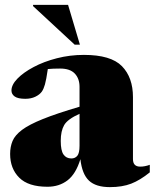

<svg xmlns="http://www.w3.org/2000/svg" viewBox="-20 -752 634 787"><path d="M594 -45.5Q554.5 -13.5 517.8 0.8Q481 15 430.5 15Q373 15 344.8 -11.5Q316.5 -38 309.5 -99.5Q291 -39 256.8 -12.8Q222.5 13.5 174.5 13.5Q96 13.5 58.8 -23.8Q21.5 -61 21.5 -121Q21.5 -150.5 31.5 -174.2Q41.5 -198 70.5 -219.8Q99.5 -241.5 156 -264.2Q212.5 -287 306 -314.5V-396Q306 -430 286.5 -450.5Q267 -471 226.5 -471Q197 -471 176 -469Q169.5 -424 164.2 -405.8Q159 -387.5 151.5 -376.5Q142.5 -364 124.8 -355.5Q107 -347 84 -347Q53.5 -347 40.2 -356.5Q27 -366 27 -381Q27 -404.5 51.5 -429.8Q76 -455 117.8 -477.2Q159.5 -499.5 213 -513.2Q266.5 -527 324 -527Q434.5 -527 479.8 -480.8Q525 -434.5 525 -354V-100Q525 -69 554.5 -69Q574 -69 594 -76.5ZM229 -174.5Q229 -135 240.2 -118.8Q251.5 -102.5 272.5 -102.5Q288 -102.5 297 -113.5Q306 -124.5 306 -154.5V-285.5Q257 -263.5 243 -239.2Q229 -215 229 -174.5ZM307.5 -569H286L115.5 -727V-732H259Z"/></svg>

Font: Newsreader 72pt ExtraBold
Style: Regular
Weight: 800
Designer: Hugues Gentile
Foundry: Production Type
Version: Version 1.003; ttfautohint (v1.8.3)